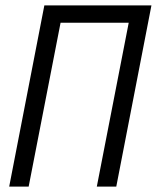

<svg xmlns="http://www.w3.org/2000/svg" viewBox="-20 -690 590 710"><path d="M14 0 144 -670H540L410 0H338L456 -606H204L86 0Z"/></svg>

Font: Lode
Style: Italic
Weight: 400
Italic angle: -11°
Monospace: yes
Designer: Belleve Invis
Foundry: Belleve Invis
Version: Version 29.2.0; ttfautohint (v1.8.3)